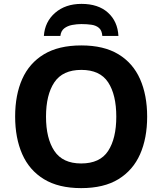

<svg xmlns="http://www.w3.org/2000/svg" viewBox="-20 -959 836 989"><path d="M738 -358Q738 -247 701.5 -164.5Q665 -82 590 -36Q515 10 398 10Q282 10 206.5 -36Q131 -82 94.5 -165Q58 -248 58 -359Q58 -470 94.5 -552Q131 -634 206.5 -679.5Q282 -725 399 -725Q515 -725 590 -679.5Q665 -634 701.5 -551.5Q738 -469 738 -358ZM217 -358Q217 -246 260 -181.5Q303 -117 398 -117Q495 -117 537 -181.5Q579 -246 579 -358Q579 -471 537 -535Q495 -599 399 -599Q303 -599 260 -535Q217 -471 217 -358ZM400 -939Q486 -939 536 -894Q586 -849 590 -774H507Q505 -802 490 -815Q475 -828 451.5 -831.5Q428 -835 399 -835Q376 -835 352 -830.5Q328 -826 311 -813Q294 -800 291 -774H206Q211 -847 264 -893Q317 -939 400 -939Z"/></svg>

Font: RS Noto Sans
Style: Bold
Weight: 700
Designer: Monotype Design Team
Foundry: Monotype Imaging Inc.
Version: Version 3.10